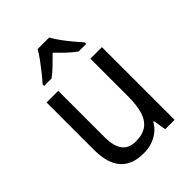

<svg xmlns="http://www.w3.org/2000/svg" viewBox="-221 -878 1001 1001"><g transform="rotate(-45 279.5 -378.0)"><path d="M481 -536V0H412L400 -71H395Q380 -44 356.5 -26Q333 -8 305 1Q277 10 245 10Q187 10 149 -12Q111 -34 92 -77.5Q73 -121 73 -186V-536H159V-195Q159 -128 183.5 -95.5Q208 -63 259 -63Q310 -63 340 -85Q370 -107 383 -149.5Q396 -192 396 -255V-536ZM322 -766Q334 -744 353.5 -717Q373 -690 395 -663.5Q417 -637 435 -617V-606H379Q355 -623 329.5 -647Q304 -671 279 -697Q253 -671 228 -647Q203 -623 180 -606H125V-617Q144 -638 165 -664.5Q186 -691 205.5 -717.5Q225 -744 237 -766Z"/></g></svg>

Font: Noto Sans Devanagari SemiCondensed
Style: Regular
Weight: 400
Width: 4
Designer: Jelle Bosma - Monotype Design Team
Foundry: Monotype Imaging Inc.
Version: Version 2.006